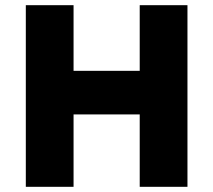

<svg xmlns="http://www.w3.org/2000/svg" viewBox="-20 -720 822 740"><path d="M79.5 0V-700H263.5V-447H518.5V-700H702.5V0H518.5V-279H263.5V0Z"/></svg>

Font: Geologica Roman ExtraBold
Style: Regular
Weight: 800
Designer: Sindre Bremnes, Frode Helland
Foundry: Monokrom Skriftforlag AS
Version: Version 1.010;gftools[0.9.28]